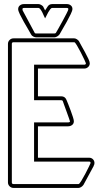

<svg xmlns="http://www.w3.org/2000/svg" viewBox="-20 -921 518 941"><path d="M157 -757H247Q252 -757 254 -760Q257 -765 267 -782.5Q277 -800 287.5 -819.5Q298 -839 306.5 -855.5Q315 -872 315 -876Q315 -882 308 -882H236Q231 -882 226 -875.5Q221 -869 216 -860Q211 -851 207 -842.5Q203 -834 201 -831Q199 -834 195.5 -842.5Q192 -851 187.5 -860Q183 -869 178 -875.5Q173 -882 169 -882H97Q90 -882 90 -876L91 -870L150 -760Q151 -758 153 -757.5Q155 -757 157 -757ZM147 -129V-321H314Q316 -321 319.5 -322Q323 -323 323 -326Q323 -327 318 -341.5Q313 -356 306.5 -373.5Q300 -391 294.5 -406.5Q289 -422 288 -425Q286 -430 280 -430H147V-604H393Q401 -604 401 -611Q401 -612 393.5 -628.5Q386 -645 376 -664Q366 -683 357 -698.5Q348 -714 344 -714H46Q38 -714 38 -706V-27Q38 -19 46 -19H365Q369 -19 378.5 -34.5Q388 -50 398 -69Q408 -88 416 -104.5Q424 -121 424 -122Q424 -129 417 -129ZM443 -122Q443 -114 439 -109H440L388 -13V-14Q385 -9 378 -4.5Q371 0 365 0H46Q35 0 27 -8Q19 -16 19 -27V-706Q19 -717 27 -725Q35 -733 46 -733H344Q350 -733 357 -728.5Q364 -724 367 -719Q371 -711 379.5 -696Q388 -681 397 -664.5Q406 -648 413 -633Q420 -618 420 -611Q420 -600 412 -592.5Q404 -585 393 -585H166V-449H280Q299 -449 306 -431Q309 -424 315 -409Q321 -394 327 -377.5Q333 -361 337.5 -347Q342 -333 342 -327Q342 -315 333.5 -308.5Q325 -302 314 -302H166V-148H417Q428 -148 435.5 -140.5Q443 -133 443 -122ZM69 -876Q69 -888 77.5 -894.5Q86 -901 97 -901H169Q175 -901 182.5 -896.5Q190 -892 193 -887L192 -888L201 -870Q207 -880 214.5 -890.5Q222 -901 236 -901H308Q319 -901 327 -894.5Q335 -888 335 -877Q335 -869 326.5 -851.5Q318 -834 307 -814Q296 -794 285.5 -776.5Q275 -759 271 -751V-752Q268 -747 260.5 -742.5Q253 -738 247 -738H157Q151 -738 143 -742Q135 -746 133 -752V-751Q129 -759 118.5 -776.5Q108 -794 97 -813.5Q86 -833 77.5 -850.5Q69 -868 69 -876Z"/></svg>

Font: RonaldsonGothicLicht
Style: Regular
Weight: 400
Designer: Mr. Robertson for MacKellar, Smiths & Jordan Co. Philadelphia
Foundry: CAT-Fonts Peter Wiegel
Version: 1.000